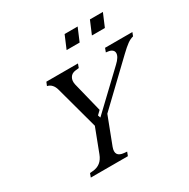

<svg xmlns="http://www.w3.org/2000/svg" viewBox="-198 -1096 1258 1277"><g transform="rotate(-30 431.0 -457.0)"><path d="M393.1 -314 658.2 -565.9Q699.2 -604 699.2 -632.8Q699.2 -647.5 688 -657Q676.8 -666.5 657.2 -668.9L641.1 -670.9L651.9 -700.2H861.8L851.1 -672.9Q828.1 -667.5 804.4 -650.4Q780.8 -633.3 745.1 -599.1L445.8 -313L366.2 -105Q340.8 -37.1 412.1 -30.8L434.1 -28.8L422.9 0H138.2L148.9 -28.8L171.9 -30.8Q239.7 -36.6 265.1 -105L334 -285.2L245.1 -612.8Q231.4 -663.6 189.9 -672.9L201.2 -700.2H443.8L433.1 -670.9L407.2 -668Q377 -664.6 363.8 -642.3Q350.6 -620.1 357.9 -587.9L414.1 -360.8L386.2 -334ZM422.9 -814.9 464.8 -914.1H564.9L522.9 -814.9ZM617.2 -814.9 659.2 -914.1H758.8L716.8 -814.9Z"/></g></svg>

Font: Redaction
Style: Italic
Weight: 400
Designer: Jeremy Mickel / Forest Young
Foundry: MCKL
Version: Version 2.001;hotconv 1.0.113;makeotfexe 2.5.65598 DEVELOPME